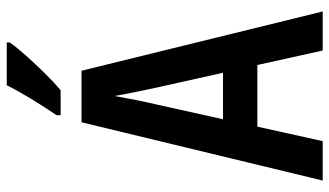

<svg xmlns="http://www.w3.org/2000/svg" viewBox="-224 -754 978 570"><g transform="rotate(-90 265.0 -469.0)"><path d="M14 0 187 -716H340L516 0H400L357 -194H174L131 0ZM240 -494 196 -296H334L290 -493Q284 -521 277 -555Q270 -589 265 -618Q260 -589 253 -554Q246 -519 240 -494ZM208 -790Q233 -827 256.5 -865.5Q280 -904 297 -938H424V-929Q410 -909 385 -881Q360 -853 332.5 -825Q305 -797 282 -778H208Z"/></g></svg>

Font: Noto Sans Mono Condensed SemiBold
Style: Regular
Weight: 600
Width: 3
Designer: Monotype Design Team
Foundry: Monotype Imaging Inc.
Version: Version 2.014